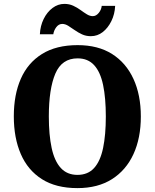

<svg xmlns="http://www.w3.org/2000/svg" viewBox="-20 -957 795 987"><path d="M378 10Q268 10 195.5 -36Q123 -82 87 -165Q51 -248 51 -359Q51 -470 87 -552Q123 -634 196 -679.5Q269 -725 379 -725Q484 -725 556 -679.5Q628 -634 666 -551.5Q704 -469 704 -358Q704 -247 666 -164.5Q628 -82 555.5 -36Q483 10 378 10ZM378 -58Q432 -58 464 -93.5Q496 -129 510 -196.5Q524 -264 524 -358Q524 -453 510 -520Q496 -587 464 -622Q432 -657 379 -657Q298 -657 264.5 -578.5Q231 -500 231 -358Q231 -264 245.5 -196.5Q260 -129 292.5 -93.5Q325 -58 378 -58ZM447 -771Q422 -771 401.5 -780.5Q381 -790 363.5 -802.5Q346 -815 330.5 -824.5Q315 -834 300 -834Q282 -834 269.5 -817.5Q257 -801 254 -781H185Q187 -824 204.5 -859.5Q222 -895 250 -916Q278 -937 311 -937Q336 -937 356.5 -927.5Q377 -918 394 -905.5Q411 -893 426.5 -883.5Q442 -874 457 -874Q474 -874 487.5 -890.5Q501 -907 503 -927H572Q570 -884 552.5 -848.5Q535 -813 508 -792Q481 -771 447 -771Z"/></svg>

Font: Noto Serif Khmer SemiCondensed ExtraBold
Style: Regular
Weight: 800
Width: 4
Designer: Danh Hong and the Monotype Design Team
Foundry: Monotype Imaging Inc.
Version: Version 2.004